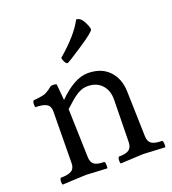

<svg xmlns="http://www.w3.org/2000/svg" viewBox="-139 -872 878 978"><g transform="rotate(-20 300.5 -383.5)"><path d="M187 -403Q274 -490 346.5 -490Q419 -490 460.5 -447Q502 -404 504 -334L511 -87Q512 -59 529 -47.5Q546 -36 586 -36Q591 -31 591 -16.5Q591 -2 589 0L470 -6L348 0Q345 -3 345 -16.5Q345 -30 351 -36Q389 -36 405.5 -47.5Q422 -59 423 -87L427 -316Q428 -366 400 -397Q372 -428 322 -428Q286 -428 247 -398Q234 -388 215.5 -371Q197 -354 193 -351L201 -87Q202 -59 218 -47.5Q234 -36 272 -36Q277 -31 277 -16.5Q277 -2 275 0L160 -6L33 0Q30 -3 30 -16.5Q30 -30 36 -36Q76 -36 94.5 -47.5Q113 -59 113 -87L116 -367Q116 -395 97.5 -406.5Q79 -418 38 -418Q35 -421 35 -434.5Q35 -448 41 -454Q45 -454 60 -456Q75 -458 79 -458.5Q83 -459 94.5 -461.5Q106 -464 112 -468Q132 -479 139.5 -486.5Q147 -494 160 -494Q173 -494 179 -490ZM439 -694Q439 -682 356.5 -627.5Q274 -573 268.5 -573Q263 -573 258 -580Q249 -594 247 -609Q348 -695 385 -767Q408 -767 423.5 -737.5Q439 -708 439 -694Z"/></g></svg>

Font: Esteban
Style: Regular
Weight: 400
Designer: Angelica Diaz Rivera
Foundry: Angelica Diaz Rivera
Version: Version 1.002